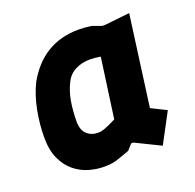

<svg xmlns="http://www.w3.org/2000/svg" viewBox="-100 -625 752 739"><g transform="rotate(-20 276.0 -255.5)"><path d="M207 9Q177 9 145.5 0Q114 -9 87.5 -30.5Q61 -52 44.5 -87.5Q28 -123 28 -175Q28 -231 39 -286.5Q50 -342 72 -387Q147 -521 294 -521Q315 -521 346 -517L382 -504Q388 -502 398 -503L499 -514L449 -143L511 -112L446 10L346 -39Q336 -43 332 -37L314 -17Q289 -8 272.5 -2Q256 4 241.5 6.5Q227 9 207 9ZM230 -122Q243 -122 259 -128Q275 -134 305 -149L339 -394Q315 -398 294 -398Q263 -398 236 -384.5Q209 -371 195 -342Q179 -310 172.5 -272Q166 -234 166 -190Q166 -156 184 -139Q202 -122 230 -122Z"/></g></svg>

Font: Finlandica
Style: Bold Italic
Weight: 700
Italic angle: -8°
Designer: Niklas Ekholm, Juho Hiilivirta, Jaakko Suomalainen
Foundry: Helsinki Type Studio
Version: Version 1.064; ttfautohint (v1.8.4.7-5d5b)